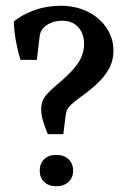

<svg xmlns="http://www.w3.org/2000/svg" viewBox="-20 -640 440 667"><path d="M146 -174Q138 -193 130.5 -216.5Q123 -240 123 -260Q123 -290 141 -310.5Q159 -331 190 -356Q232 -392 252 -422Q272 -452 272 -488Q272 -523 252 -545.5Q232 -568 195 -568Q175 -568 158 -561Q141 -554 132 -544Q124 -536 121 -527.5Q118 -519 117 -508L108 -432H51Q42 -461 35.5 -496.5Q29 -532 28 -565Q54 -588 98 -604Q142 -620 191 -620Q244 -620 285.5 -599Q327 -578 350.5 -542.5Q374 -507 374 -465Q374 -428 358 -400Q342 -372 316.5 -348.5Q291 -325 260 -303Q237 -286 226.5 -276Q216 -266 212.5 -257Q209 -248 207 -231L200 -174ZM175 7Q149 7 133.5 -8Q118 -23 118 -47Q118 -72 133.5 -87Q149 -102 175 -102Q202 -102 218 -87Q234 -72 234 -47Q234 -23 218 -8Q202 7 175 7Z"/></svg>

Font: Yrsa Medium
Style: Regular
Weight: 500
Designer: Anna Giedrys (Yrsa+Rasa design), David Brezina (Yrsa art-direction, Rasa art-direction, design)
Foundry: Rosetta Type Foundry
Version: Version 2.004